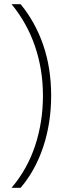

<svg xmlns="http://www.w3.org/2000/svg" viewBox="-20 -734 304 912"><path d="M223 -280Q223 -150 185.5 -37Q148 76 78 158H35Q111 68 147.5 -44Q184 -156 184 -280Q184 -403 146.5 -513.5Q109 -624 35 -714H78Q148 -629 185.5 -519.5Q223 -410 223 -280Z"/></svg>

Font: Noto Sans Khmer Condensed ExtraLight
Style: Regular
Weight: 200
Width: 3
Designer: Danh Hong and the Monotype Design Team
Foundry: Monotype Imaging Inc.
Version: Version 2.004; ttfautohint (v1.8.4.7-5d5b)